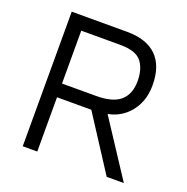

<svg xmlns="http://www.w3.org/2000/svg" viewBox="-121 -780 872 894"><g transform="rotate(20 315.5 -333.5)"><path d="M85 0V-667H359Q456 -667 506 -618Q556 -569 556 -473Q556 -415 532 -370Q508 -325 465 -299Q422 -273 364 -273L394 -293L586 0H501L303 -306L339 -269H157V0ZM157 -337H326Q409 -337 446.5 -370.5Q484 -404 484 -468Q484 -528 456 -563.5Q428 -599 351 -599H157Z"/></g></svg>

Font: Maven Pro VF Beta
Style: Regular
Weight: 400
Designer: Joe Prince
Foundry: Joe Prince
Version: Version 2.002